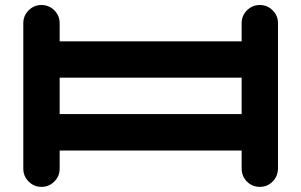

<svg xmlns="http://www.w3.org/2000/svg" viewBox="-20 -728 1174 748"><path d="M921.4 -283.7V-425.3H212.4V-283.7ZM992.2 -708.5Q1021.5 -708.5 1042.2 -687.7Q1063 -667 1063 -637.7V-70.8Q1062 -40.5 1041.7 -20.3Q1021.5 0 992.2 0Q962.9 0 942.4 -20.3Q921.9 -40.5 921.4 -70.8V-141.6H212.4V-70.8Q212.4 -41.5 191.7 -20.8Q170.9 0 141.6 0Q112.3 0 91.6 -20.8Q70.8 -41.5 70.8 -70.8V-637.7Q70.8 -667 91.6 -687.7Q112.3 -708.5 141.6 -708.5Q170.9 -708.5 191.7 -687.7Q212.4 -667 212.4 -637.7V-566.9H921.4V-637.7Q921.4 -667 942.1 -687.7Q962.9 -708.5 992.2 -708.5Z"/></svg>

Font: Robtronika
Style: Regular
Weight: 400
Designer: GGBot
Version: 1.00